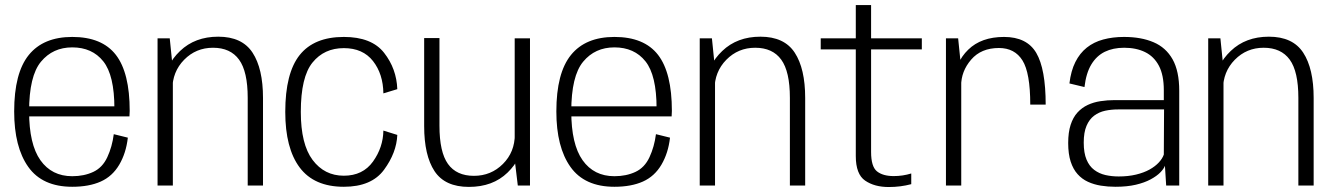

<svg xmlns="http://www.w3.org/2000/svg" viewBox="-20 -746 5362 772"><path d="M270.5 5V-37.5Q188 -37.5 142.5 -101.8Q97 -166 97 -298Q97 -440.5 144.8 -498Q192.5 -555.5 270.5 -555.5Q350.5 -555.5 395.2 -499.5Q440 -443.5 440 -310L445.5 -318.5H88.5V-278H500.5Q501.5 -288.5 501.5 -300Q501.5 -453.5 445.8 -525.5Q390 -597.5 270.5 -597.5Q154.5 -597.5 95.8 -525Q37 -452.5 37 -298Q37 -154.5 93.8 -74.8Q150.5 5 270.5 5ZM270.5 -37.5V5Q338 5 385 -16Q432 -37 459.5 -83.8Q487 -130.5 494 -192.5L437.5 -206.5Q431 -156 411.5 -114Q392 -72 355 -54.8Q318 -37.5 270.5 -37.5Z M613.5 0H675V-469L662.5 -592H613.5ZM976 0H1037.5V-352Q1037.5 -470 995.5 -534.2Q953.5 -598.5 857.5 -598.5Q764 -598.5 704 -541Q644 -483.5 644 -414L673 -386Q673 -457.5 720.5 -505.8Q768 -554 836.5 -554Q906.5 -554 941.2 -506.2Q976 -458.5 976 -352.5Z M1362.5 5Q1474 5 1524.2 -63.5Q1574.5 -132 1577.5 -203.5L1521.5 -221Q1520.5 -153.5 1479.8 -96.5Q1439 -39.5 1362.5 -39.5Q1284.5 -39.5 1237 -102.8Q1189.5 -166 1189.5 -296Q1189.5 -436.5 1236.5 -494.5Q1283.5 -552.5 1362.5 -552.5Q1439 -552.5 1479.8 -500.5Q1520.5 -448.5 1521.5 -370.5L1577.5 -387.5Q1574.5 -469.5 1524.5 -533.5Q1474.5 -597.5 1362.5 -597.5Q1243 -597.5 1185 -524.8Q1127 -452 1127 -296Q1127 -150 1185 -72.5Q1243 5 1362.5 5Z M2062 0H2111V-592H2049.5V-103.5ZM1747 -593H1685.5V-239Q1685.5 -121 1727.2 -57.8Q1769 5.5 1865.5 5.5Q1961.5 5.5 2020.8 -52Q2080 -109.5 2080 -179L2050 -206Q2050 -134.5 2002.2 -86.8Q1954.5 -39 1885.5 -39Q1815.5 -39 1781.2 -86.8Q1747 -134.5 1747 -240.5Z M2450.5 5V-37.5Q2368 -37.5 2322.5 -101.8Q2277 -166 2277 -298Q2277 -440.5 2324.8 -498Q2372.5 -555.5 2450.5 -555.5Q2530.5 -555.5 2575.2 -499.5Q2620 -443.5 2620 -310L2625.5 -318.5H2268.5V-278H2680.5Q2681.5 -288.5 2681.5 -300Q2681.5 -453.5 2625.8 -525.5Q2570 -597.5 2450.5 -597.5Q2334.5 -597.5 2275.8 -525Q2217 -452.5 2217 -298Q2217 -154.5 2273.8 -74.8Q2330.5 5 2450.5 5ZM2450.5 -37.5V5Q2518 5 2565 -16Q2612 -37 2639.5 -83.8Q2667 -130.5 2674 -192.5L2617.5 -206.5Q2611 -156 2591.5 -114Q2572 -72 2535 -54.8Q2498 -37.5 2450.5 -37.5Z M2793.5 0H2855V-469L2842.5 -592H2793.5ZM3156 0H3217.5V-352Q3217.5 -470 3175.5 -534.2Q3133.5 -598.5 3037.5 -598.5Q2944 -598.5 2884 -541Q2824 -483.5 2824 -414L2853 -386Q2853 -457.5 2900.5 -505.8Q2948 -554 3016.5 -554Q3086.5 -554 3121.2 -506.2Q3156 -458.5 3156 -352.5Z M3553.5 6Q3601 6 3644 -5.5V-48.5Q3610 -38 3573.5 -38Q3530 -38 3506.2 -57Q3482.5 -76 3482.5 -135V-547.5H3686.5V-592H3482.5V-725.5H3421V-592H3280V-547.5H3421V-118.5Q3421 -45.5 3458.5 -19.8Q3496 6 3553.5 6Z M4122.5 -325.5H4184.5Q4184.5 -468.5 4146.8 -533Q4109 -597.5 4017 -597.5Q3925.5 -597.5 3873 -546.2Q3820.5 -495 3820.5 -423L3844.5 -400.5Q3844.5 -459.5 3884.8 -506.2Q3925 -553 3996.5 -553Q4060 -553 4091.2 -503Q4122.5 -453 4122.5 -325.5ZM3783.5 0H3845V-470.5L3832.5 -592H3783.5Z M4465 5Q4511.5 5 4546.8 -3.2Q4582 -11.5 4606.5 -24.8Q4631 -38 4645.2 -52.5Q4659.5 -67 4664 -79.5L4669 0H4721.5V-381Q4721.5 -460 4694.8 -507.5Q4668 -555 4618.2 -576.2Q4568.5 -597.5 4499.5 -597.5Q4454 -597.5 4416 -587.2Q4378 -577 4349.8 -554.5Q4321.5 -532 4303.8 -496.5Q4286 -461 4280 -410.5L4340.5 -396Q4347 -452 4368 -486.8Q4389 -521.5 4422.2 -537.8Q4455.5 -554 4500 -554Q4548.5 -554 4584.2 -536.5Q4620 -519 4639.8 -481.5Q4659.5 -444 4659.5 -383.5V-343.5H4462Q4432.5 -343.5 4404.8 -339.2Q4377 -335 4353.5 -324Q4330 -313 4312.2 -293.5Q4294.5 -274 4284.8 -244Q4275 -214 4275 -171Q4275 -127 4285 -96.2Q4295 -65.5 4312.8 -45.8Q4330.5 -26 4354.5 -15Q4378.5 -4 4406.5 0.5Q4434.5 5 4465 5ZM4478 -36.5Q4450 -36.5 4424.8 -42.2Q4399.5 -48 4379.8 -62.8Q4360 -77.5 4348.8 -104.2Q4337.5 -131 4337.5 -172.5Q4337.5 -214 4348.8 -240.2Q4360 -266.5 4379.5 -281Q4399 -295.5 4423.8 -300.8Q4448.5 -306 4475.5 -306H4660.5L4659.5 -124.5Q4654 -108.5 4639.5 -92.8Q4625 -77 4602 -64.2Q4579 -51.5 4547.8 -44Q4516.5 -36.5 4478 -36.5Z M4838 0H4899.5V-469L4887 -592H4838ZM5200.5 0H5262V-352Q5262 -470 5220 -534.2Q5178 -598.5 5082 -598.5Q4988.5 -598.5 4928.5 -541Q4868.5 -483.5 4868.5 -414L4897.5 -386Q4897.5 -457.5 4945 -505.8Q4992.5 -554 5061 -554Q5131 -554 5165.8 -506.2Q5200.5 -458.5 5200.5 -352.5Z"/></svg>

Font: Anybody UltraCondensed Thin Light
Style: Regular
Weight: 300
Version: Version 1.111